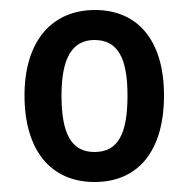

<svg xmlns="http://www.w3.org/2000/svg" viewBox="-20 -835 378 384"><path d="M308 -644C308 -756 254 -815 170 -815C83 -815 29 -752 29 -644C29 -534 82 -471 169 -471C257 -471 308 -534 308 -644ZM103 -644C103 -720 125 -755 169 -755C215 -755 235 -720 235 -644C235 -567 216 -531 169 -531C123 -531 103 -567 103 -644Z"/></svg>

Font: Noto Sans Kannada UI Condensed Medium
Style: Regular
Weight: 500
Width: 3
Designer: Jelle Bosma - Monotype Design Team
Foundry: Monotype Imaging Inc.
Version: Version 2.005